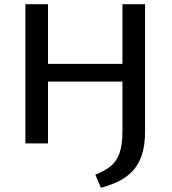

<svg xmlns="http://www.w3.org/2000/svg" viewBox="-20 -678 814 908"><path d="M100 0V-658H207V0ZM134 -292V-376H633V-292ZM559 -56V-658H666V-56Q666 9 651 54.5Q636 100 608 130Q580 160 541.5 179Q503 198 457 210L431 148Q473 132 501.5 109.5Q530 87 544.5 48Q559 9 559 -56Z"/></svg>

Font: Ysabeau Office SemiBold
Style: Regular
Weight: 600
Designer: Christian Thalmann (Catharsis Fonts)
Version: Version 2.001;gftools[0.9.30]; featfreeze: tnum,lnum,ss02